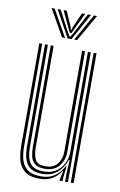

<svg xmlns="http://www.w3.org/2000/svg" viewBox="-88 -817 545 874"><g transform="rotate(10 185.0 -380.5)"><path d="M160.2 7Q110 7 86.9 -13.9Q63.8 -34.8 57.2 -64.9Q50.8 -95 50.8 -122.2V-600H64V-124.5Q64 -98.2 69.9 -70.5Q75.8 -42.8 96.9 -23.8Q118 -4.8 163.8 -4.8Q199.5 -4.8 225.2 -21.8Q251 -38.8 266.5 -69.5H270.2L263.8 -11.8V0H250.2L250 -5.5L258.8 -45.8H256Q240.2 -20.8 216.2 -6.9Q192.2 7 160.2 7ZM302 0V-600H315.2V0ZM173.8 -41.8Q142 -41.8 127.1 -54.9Q112.2 -68 108 -88Q103.8 -108 103.8 -128.8V-600H117V-129.5Q117 -100.2 126.6 -76.9Q136.2 -53.5 175.5 -53.5Q213 -53.5 230.8 -77.6Q248.5 -101.8 248.5 -133.2V-600H262.2V-134Q262.2 -98.8 240.5 -70.2Q218.8 -41.8 173.8 -41.8ZM167 -17Q116.8 -17.2 97 -44.9Q77.2 -72.5 77.2 -125.2V-600H90.5V-126.8Q90.5 -80.2 107.4 -54.5Q124.2 -28.8 171.2 -28.8Q206.5 -28.8 229.6 -45.1Q252.8 -61.5 264.1 -86Q275.5 -110.5 275.5 -135.2V-600H288.8V0H275.5V-32L278.8 -100.5H275Q263.8 -64.8 236.2 -40.8Q208.8 -16.8 167 -17ZM78 -767.8H92.2L162 -644.2H148.2ZM105.8 -767.8H120.2L169.5 -673.8L181 -654.2H185L196.5 -673.8L245.8 -767.8H260.2L192 -644.2H173.8ZM133.2 -767.8H147.8L177.8 -699L181.8 -685H184.2L188.2 -699L218.5 -767.8H233.2L195.8 -690.2L187.2 -671.5H178.8L170 -690.2ZM273.8 -767.8H288L217.8 -644.2H204Z"/></g></svg>

Font: Big Shoulders Inline Display
Style: Regular
Weight: 400
Designer: Patric King
Foundry: XO Type Co
Version: Version 1.000